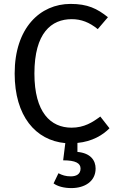

<svg xmlns="http://www.w3.org/2000/svg" viewBox="-20 -721 600 982"><path d="M540 -65 493 -125C454 -96 411 -68 346 -68C239 -68 156 -146 156 -345C156 -553 243 -623 347 -623C395 -623 437 -607 480 -572L532 -633C477 -677 428 -701 341 -701C185 -701 55 -578 55 -345C55 -127 162 -3 314 11L303 99C367 99 392 114 392 141C392 170 370 181 342 181C316 181 298 175 279 165L254 217C274 232 307 241 345 241C413 241 469 207 469 141C469 100 444 62 376 56V10C452 3 507 -31 540 -65Z"/></svg>

Font: Fira Math
Style: Regular
Weight: 400
Designer: Xiangdong Zeng
Foundry: Xiangdong Zeng
Version: Version 0.3.4